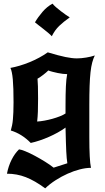

<svg xmlns="http://www.w3.org/2000/svg" viewBox="-20 -772 572 1049"><path d="M468 -24Q468 103 477 145Q449 145 416 153.5Q383 162 349.5 177Q316 192 284 212.5Q252 233 227 257Q170 215 121 196Q72 177 18 177Q26 135 43.5 100.5Q61 66 84 44Q95 45 118.5 54.5Q142 64 170 79Q198 94 225.5 111Q253 128 273 144L348 120Q346 107 344.5 92Q343 77 342 55Q341 33 340 1.5Q339 -30 338 -75Q319 -61 295.5 -48Q272 -35 247 -24Q222 -13 196.5 -4.5Q171 4 148 9Q99 -41 39 -59Q43 -73 46 -87.5Q49 -102 50.5 -119.5Q52 -137 53 -159.5Q54 -182 54 -213Q54 -294 50 -338Q46 -382 37 -401Q60 -405 87 -413Q114 -421 141 -432Q168 -443 194 -457Q220 -471 241 -486Q301 -468 337.5 -460.5Q374 -453 400 -453Q423 -453 450.5 -457.5Q478 -462 498 -469Q490 -453 484 -431Q478 -409 474.5 -377Q471 -345 469.5 -301Q468 -257 468 -197ZM244 -387Q233 -376 216 -363Q199 -350 185 -342Q188 -313 188 -233Q188 -191 187 -162.5Q186 -134 183 -108Q201 -109 223 -113Q245 -117 266.5 -123Q288 -129 307 -136.5Q326 -144 338 -152V-192Q338 -258 340 -300Q342 -342 347 -367Q337 -367 323.5 -368.5Q310 -370 296 -373Q282 -376 268 -379.5Q254 -383 244 -387ZM171 -650Q188 -679 212.5 -707.5Q237 -736 267 -752Q273 -744 285.5 -733Q298 -722 312.5 -711Q327 -700 340.5 -690.5Q354 -681 361 -677Q327 -653 303.5 -630.5Q280 -608 263 -574Q257 -581 244.5 -591.5Q232 -602 218 -613Q204 -624 191 -634Q178 -644 171 -650Z"/></svg>

Font: New Rocker
Style: Regular
Weight: 400
Designer: Pablo Impallari, Brenda Gallo, Rodrigo Fuenzalida
Foundry: Pablo Impallari, Brenda Gallo, Rodrigo Fuenzalida
Version: Version 1.000; ttfautohint (v0.93) -l 8 -r 50 -G 200 -x 14 -